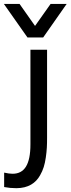

<svg xmlns="http://www.w3.org/2000/svg" viewBox="-73 -755 361 981"><path d="M10.3 206.5C71.3 206.5 109.9 180.2 131.8 140.6C147.9 112.8 155.8 85.9 161.1 49.3C166.5 12.7 167.5 -14.2 167.5 -50.8V-501H82.5V-17.6C82.5 85.4 52.2 132.8 -8.8 132.8C-20.5 132.8 -34.7 130.9 -51.8 127V200.7C-31.2 204.6 -10.7 206.5 10.3 206.5ZM147.5 -563.5 267.6 -734.9H185.5L106 -622.6L26.9 -734.9H-53.2L67.4 -563.5Z"/></svg>

Font: Ride
Style: Regular
Weight: 400
Version: Version 3.000